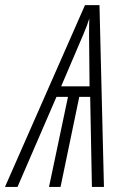

<svg xmlns="http://www.w3.org/2000/svg" viewBox="-87 -736 497 756"><path d="M-67.4 0 247.6 -715.8H304.7L322.3 0H274.9L268.1 -354.5H225.1L151.4 0H106L180.7 -354.5H135.3L-18.1 0ZM153.8 -396H265.6L263.7 -598.1Q263.7 -617.2 263.9 -632.8Q264.2 -648.4 264.6 -663.1Q259.3 -646 254.9 -634.5Q250.5 -623 241.2 -600.6Z"/></svg>

Font: Open Sans Condensed Light
Style: Italic
Weight: 300
Width: 3
Italic angle: -12°
Designer: Monotype Design Team
Foundry: Monotype Imaging Inc.
Version: Version 3.000; ttfautohint (v1.8.4)